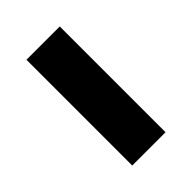

<svg xmlns="http://www.w3.org/2000/svg" viewBox="-151 -540 607 607"><g transform="rotate(-45 152.5 -236.5)"><path d="M78 0V-473H227V0Z"/></g></svg>

Font: Ysabeau SC ExtraBold
Style: Regular
Weight: 800
Designer: Christian Thalmann (Catharsis Fonts)
Version: Version 2.001;gftools[0.9.30]; featfreeze: smcp